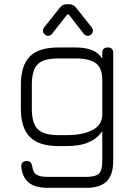

<svg xmlns="http://www.w3.org/2000/svg" viewBox="-20 -700 647 920"><path d="M394.5 200C394.5 200 208.5 200 208.5 200C169 200 139 192 118.5 175.5C98 159.5 85.5 134 82 99.5C82 99.5 82 99.5 82 99.5C81 91 83 84 87.5 79C92 74 98.5 71.5 107 71.5C107 71.5 107 71.5 107 71.5C115.5 71.5 121.5 73.5 126 78C130.5 82.5 133 89 134.5 97.5C134.5 97.5 134.5 97.5 134.5 97.5C137 117 143.5 130 155 137C166.5 144 184 147.5 208.5 147.5C208.5 147.5 208.5 147.5 208.5 147.5C208.5 147.5 394.5 147.5 394.5 147.5C424 147.5 444 142 454.5 131.5C465 121 470 101 470 71.5C470 71.5 470 71.5 470 71.5C470 71.5 470 -71.5 470 -71.5C454.5 -48 433 -30.5 405 -18.5C377 -6 341.5 0 298.5 0C298.5 0 298.5 0 298.5 0C298.5 0 260.5 0 260.5 0C198 0 152.5 -14.5 123.5 -43.5C94.5 -72 80 -117.5 80 -179.5C80 -179.5 80 -179.5 80 -179.5C80 -179.5 80 -292.5 80 -292.5C80 -355.5 94.5 -401.5 123.5 -430C152 -458.5 198 -472.5 260.5 -472.5C260.5 -472.5 260.5 -472.5 260.5 -472.5C260.5 -472.5 342.5 -472.5 342.5 -472.5C375 -472.5 401.5 -468 422 -459.5C442.5 -451 458.5 -437.5 470 -419C470 -419 470 -419 470 -419C470 -419 470 -446.5 470 -446.5C470 -464 479 -472.5 496.5 -472.5C496.5 -472.5 496.5 -472.5 496.5 -472.5C514 -472.5 522.5 -464 522.5 -446.5C522.5 -446.5 522.5 -446.5 522.5 -446.5C522.5 -446.5 522.5 71.5 522.5 71.5C522.5 115.5 512 148 491.5 168.5C471 189.5 438.5 200 394.5 200C394.5 200 394.5 200 394.5 200ZM260.5 -52.5C260.5 -52.5 260.5 -52.5 260.5 -52.5C260.5 -52.5 298.5 -52.5 298.5 -52.5C350.5 -52.5 392 -60.5 423.5 -77C454.5 -93.5 470 -118 470 -151.5C470 -151.5 470 -151.5 470 -151.5C470 -151.5 470 -318.5 470 -318.5C470 -356 459.5 -382.5 438.5 -397.5C417.5 -412.5 385.5 -420 342.5 -420C342.5 -420 342.5 -420 342.5 -420C342.5 -420 260.5 -420 260.5 -420C213 -420 179.5 -411 161 -392.5C142 -374 132.5 -340.5 132.5 -292.5C132.5 -292.5 132.5 -292.5 132.5 -292.5C132.5 -292.5 132.5 -179.5 132.5 -179.5C132.5 -132.5 142 -99.5 161 -81C179.5 -62 213 -52.5 260.5 -52.5ZM210.5 -528.5C210.5 -528.5 210.5 -528.5 210.5 -528.5C204 -528.5 198 -531 193.5 -536C188.5 -540.5 186 -546.5 186 -553C186 -553 186 -553 186 -553C186 -556.5 186.5 -559.5 187.5 -562C188.5 -564.5 190 -566.5 191.5 -569C191.5 -569 191.5 -569 191.5 -569C191.5 -569 268.5 -665 268.5 -665C276 -674.5 286 -679.5 298 -679.5C298 -679.5 298 -679.5 298 -679.5C298 -679.5 313 -679.5 313 -679.5C325 -679.5 335 -674.5 343 -665C343 -665 343 -665 343 -665C343 -665 419.5 -569 419.5 -569C421 -566.5 422.5 -564.5 423.5 -562C424.5 -559.5 425 -556.5 425 -553C425 -553 425 -553 425 -553C425 -546.5 422.5 -540.5 418 -536C413.5 -531 407.5 -528.5 400.5 -528.5C400.5 -528.5 400.5 -528.5 400.5 -528.5C392 -528.5 386 -531.5 381.5 -538C381.5 -538 381.5 -538 381.5 -538C381.5 -538 309.5 -630.5 309.5 -630.5C309.5 -630.5 302 -630.5 302 -630.5C302 -630.5 229.5 -538 229.5 -538C225 -531.5 218.5 -528.5 210.5 -528.5Z"/></svg>

Font: Jura-Fortis-Regular
Style: Regular
Weight: 500
Designer: Daniel Johnson, Alexei Vanyashin, Mirko Velimirovic
Foundry: Daniel Johnson
Version: ""